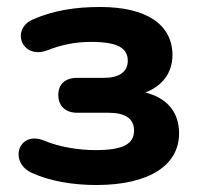

<svg xmlns="http://www.w3.org/2000/svg" viewBox="-20 -520 569 550"><path d="M256 10C408 10 493 -47 493 -138C493 -199 458 -240 396 -255C445 -273 474 -312 474 -362C474 -449 401 -500 267 -500C196 -500 133 -490 76 -465C9 -438 42 -348 116 -376C156 -392 197 -400 241 -400C321 -400 346 -380 346 -346C346 -314 321 -297 278 -297H201C167 -297 147 -279 147 -248C147 -217 167 -197 201 -197H291C339 -197 364 -180 364 -146C364 -107 332 -90 253 -90C206 -90 149 -99 107 -117C31 -148 4 -53 73 -24C124 -1 189 10 256 10Z"/></svg>

Font: SN Pro
Style: Bold
Weight: 700
Designer: Tobias Whetton
Foundry: Supernotes
Version: Version 1.003;Glyphs 3.3 (3324)